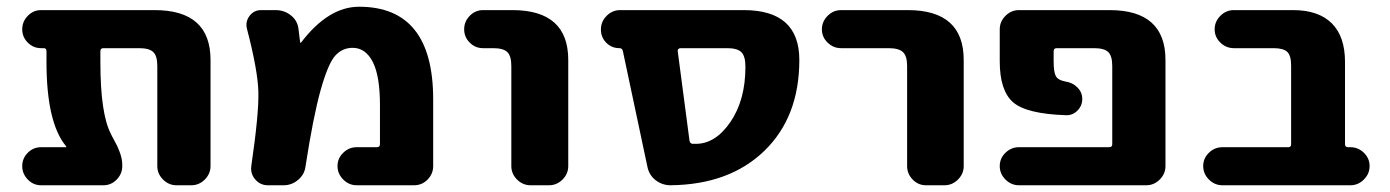

<svg xmlns="http://www.w3.org/2000/svg" viewBox="-20 -550 4127 570"><path d="M176 -113Q177 -113 177 -114Q177 -115 176 -116Q118 -186 118 -366V-398Q118 -407 110 -407H102Q79 -407 62.5 -423.5Q46 -440 46 -463Q46 -486 62.5 -503Q79 -520 102 -520H439Q605 -520 605 -372V-57Q605 -34 588 -17Q571 0 548 0H504Q481 0 464 -17Q447 -34 447 -57V-354Q447 -384 435 -395.5Q423 -407 393 -407H287Q278 -407 278 -398V-366Q278 -213 309 -153Q311 -148 318 -135.5Q325 -123 328 -116.5Q331 -110 335 -99.5Q339 -89 341 -79.5Q343 -70 343 -60V-57Q343 -34 326.5 -17Q310 0 287 0H102Q79 0 62.5 -17Q46 -34 46 -57Q46 -80 62.5 -96.5Q79 -113 102 -113Z M726 -57Q749 -214 747 -278.5Q745 -343 713 -465Q708 -486 721 -503Q734 -520 755 -520H798Q824 -520 843.5 -504.5Q863 -489 866 -465L871 -425Q871 -423 872 -423Q874 -423 874 -424Q955 -530 1046 -530Q1266 -530 1266 -255V-57Q1266 -34 1249.5 -17Q1233 0 1209 0H1039Q1016 0 999 -17Q982 -34 982 -57Q982 -80 999 -96.5Q1016 -113 1039 -113H1099Q1108 -113 1108 -122V-238Q1108 -325 1086.5 -366.5Q1065 -408 1027 -408Q996 -408 975 -384.5Q954 -361 932 -283Q910 -205 887 -56Q884 -32 865 -16Q846 0 822 0H775Q753 0 738 -17Q723 -34 726 -57Z M1414 -407Q1391 -407 1374.5 -423.5Q1358 -440 1358 -463Q1358 -486 1374.5 -503Q1391 -520 1414 -520H1501Q1667 -520 1667 -372V-57Q1667 -34 1650 -17Q1633 0 1610 0H1555Q1532 0 1515 -17Q1498 -34 1498 -57V-354Q1498 -384 1486 -395.5Q1474 -407 1444 -407Z M2000 -407Q1996 -407 1993.5 -404Q1991 -401 1992 -398L2027 -132Q2029 -123 2037 -123H2046Q2104 -123 2148.5 -188Q2193 -253 2193 -352Q2193 -383 2181 -395Q2169 -407 2139 -407ZM1819 -407Q1796 -407 1780 -423Q1764 -439 1764 -462V-463Q1764 -486 1781 -503Q1798 -520 1821 -520H2188Q2353 -520 2353 -372Q2353 -203 2249.5 -102.5Q2146 -2 1971 0Q1946 0 1926.5 -15Q1907 -30 1902 -55L1829 -399Q1827 -407 1819 -407Z M2477 -407Q2454 -407 2437 -423.5Q2420 -440 2420 -463Q2420 -486 2437 -503Q2454 -520 2477 -520H2675Q2841 -520 2841 -372V-57Q2841 -34 2824 -17Q2807 0 2784 0H2729Q2706 0 2689.5 -17Q2673 -34 2673 -57V-354Q2673 -384 2660.5 -395.5Q2648 -407 2618 -407Z M3273 -113Q3282 -113 3282 -122V-354Q3282 -384 3270 -395.5Q3258 -407 3228 -407H3117Q3108 -407 3108 -398V-368Q3108 -336 3114.5 -324Q3121 -312 3143 -308Q3164 -305 3178.5 -290.5Q3193 -276 3193 -256Q3193 -236 3178.5 -221.5Q3164 -207 3144 -208Q3027 -212 2987.5 -246.5Q2948 -281 2948 -368V-463Q2948 -486 2965 -503Q2982 -520 3005 -520H3274Q3440 -520 3440 -372V-57Q3440 -34 3423 -17Q3406 0 3383 0H3005Q2982 0 2965 -17Q2948 -34 2948 -57Q2948 -80 2965 -96.5Q2982 -113 3005 -113Z M3609 0Q3586 0 3569 -17Q3552 -34 3552 -57Q3552 -80 3569 -96.5Q3586 -113 3609 -113H3805Q3813 -113 3813 -122V-356Q3813 -385 3801.5 -396Q3790 -407 3761 -407H3643Q3620 -407 3603 -423.5Q3586 -440 3586 -463Q3586 -486 3603 -503Q3620 -520 3643 -520H3819Q3894 -520 3933.5 -481Q3973 -442 3973 -366V-122Q3973 -113 3982 -113H3989Q4012 -113 4029 -96.5Q4046 -80 4046 -57Q4046 -34 4029 -17Q4012 0 3989 0Z"/></svg>

Font: Rounded Mplus 1c ExtraBold
Style: Regular
Weight: 800
Version: Version 1.059.20150529